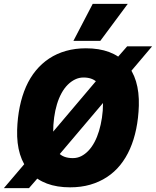

<svg xmlns="http://www.w3.org/2000/svg" viewBox="-49 -955 801 986"><path d="M732 -717 567 -522 563 -524 213 -111 207 -112 100 11H-29L137 -184L142 -182L501 -606L506 -605L604 -717ZM311 7Q176 7 105.5 -70Q35 -147 39 -288Q41 -351 52.5 -407Q64 -463 84.5 -509.5Q105 -556 135 -592.5Q165 -629 203.5 -654.5Q242 -680 289.5 -693.5Q337 -707 392 -707Q528 -707 598 -630Q668 -553 664 -412Q662 -349 650.5 -293Q639 -237 618.5 -190.5Q598 -144 568.5 -107.5Q539 -71 500 -45.5Q461 -20 414 -6.5Q367 7 311 7ZM325 -143Q348 -143 368 -153Q388 -163 405.5 -181.5Q423 -200 436.5 -225.5Q450 -251 459.5 -282.5Q469 -314 474.5 -350Q480 -386 480 -425Q480 -497 454.5 -527Q429 -557 380 -557Q357 -557 336.5 -547Q316 -537 298.5 -519.5Q281 -502 267 -476.5Q253 -451 243.5 -419.5Q234 -388 229 -351.5Q224 -315 224 -274Q224 -203 249 -173Q274 -143 325 -143ZM328 -745 427 -935H607L466 -745Z"/></svg>

Font: Georama ExtraBold
Style: Italic
Weight: 800
Italic angle: -9°
Version: Version 1.001